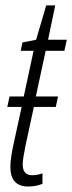

<svg xmlns="http://www.w3.org/2000/svg" viewBox="-20 -676 266 706"><path d="M83.5 9.8Q18.1 9.8 18.1 -63Q18.1 -77.6 21 -98.1Q23.9 -118.7 28.8 -141.6L59.6 -282.7H6.8L15.1 -321.3H67.4L103.5 -489.3H56.2L62.5 -520L112.8 -529.8L149.9 -656.2H183.1L156.7 -529.8H225.6L216.8 -489.3H147.9L111.8 -321.3H193.4L185.1 -282.7H104.5L73.7 -140.1Q69.3 -117.7 66.4 -100.3Q63.5 -83 63.5 -71.3Q63.5 -31.7 98.1 -31.7Q108.9 -31.7 118.4 -33.7Q127.9 -35.6 136.2 -38.6V0Q111.8 9.8 83.5 9.8Z"/></svg>

Font: Open Sans Condensed Light
Style: Italic
Weight: 300
Width: 3
Italic angle: -12°
Designer: Monotype Design Team
Foundry: Monotype Imaging Inc.
Version: Version 3.000; ttfautohint (v1.8.4)